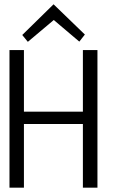

<svg xmlns="http://www.w3.org/2000/svg" viewBox="-20 -869 586 889"><path d="M431.2 0H363.8V-294.9H90.8V0H23.9V-637.2H90.8V-352.1H363.8V-637.2H431.2ZM373 -709 347.2 -676.3 229 -776.4 108.9 -675.3 83 -707 228 -849.1Z"/></svg>

Font: Anonymous Pro
Style: Regular
Weight: 400
Monospace: yes
Designer: Mark Simonson
Version: Version 1.002